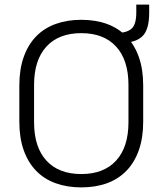

<svg xmlns="http://www.w3.org/2000/svg" viewBox="-20 -800 706 834"><path d="M333 14Q272 14 222 -4Q172 -22 137 -58Q102 -94 83 -147.5Q64 -201 64 -271V-429Q64 -499 83 -552.5Q102 -606 137 -642Q172 -678 222 -696Q272 -714 333 -714Q395 -714 444.5 -696Q494 -678 529 -642Q564 -606 583 -552.5Q602 -499 602 -429V-271Q602 -201 583 -147.5Q564 -94 529 -58Q494 -22 444.5 -4Q395 14 333 14ZM333 -44Q431 -44 484.5 -102.5Q538 -161 538 -269V-431Q538 -539 484.5 -597.5Q431 -656 333 -656Q235 -656 181.5 -597.5Q128 -539 128 -431V-269Q128 -161 181.5 -102.5Q235 -44 333 -44ZM487 -657Q530 -657 551 -675Q572 -693 572 -746V-780H628V-744Q628 -671 598.5 -642.5Q569 -614 508 -614Z"/></svg>

Font: Space Grotesk Light
Style: Regular
Weight: 300
Designer: Florian Karsten
Foundry: Florian Karsten
Version: Version 2.000